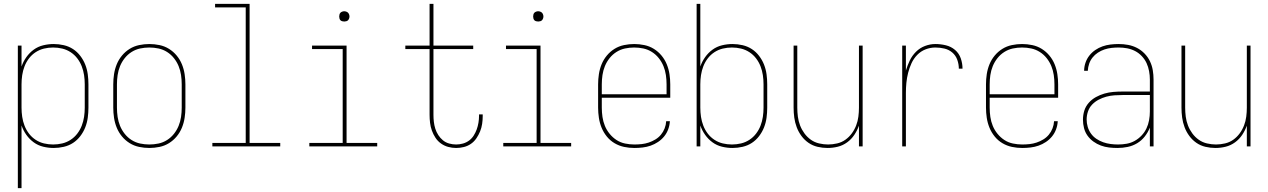

<svg xmlns="http://www.w3.org/2000/svg" viewBox="-20 -755 6540 990"><path d="M72 215V-520H91V-412Q100 -438 116 -460.5Q132 -483 154 -499Q176 -515 203 -521.5Q230 -528 257 -528Q283 -528 309 -522Q335 -516 356.5 -502Q378 -488 394 -467Q410 -446 419.5 -422Q429 -398 432.5 -372Q436 -346 436 -320V-200Q436 -174 432.5 -148Q429 -122 419.5 -98Q410 -74 394 -53Q378 -32 356.5 -18Q335 -4 309 2Q283 8 257 8Q230 8 203 1.5Q176 -5 154 -21Q132 -37 116 -59.5Q100 -82 91 -108V215ZM254 -10Q278 -10 301 -15.5Q324 -21 344 -34Q364 -47 378.5 -66Q393 -85 401.5 -107Q410 -129 413.5 -152.5Q417 -176 417 -200V-320Q417 -344 413.5 -367.5Q410 -391 401.5 -413Q393 -435 378.5 -454Q364 -473 344 -486Q324 -499 301 -504.5Q278 -510 254 -510Q230 -510 207 -504.5Q184 -499 164 -486Q144 -473 129.5 -454Q115 -435 106.5 -413Q98 -391 94.5 -367.5Q91 -344 91 -320V-200Q91 -176 94.5 -152.5Q98 -129 106.5 -107Q115 -85 129.5 -66Q144 -47 164 -34Q184 -21 207 -15.5Q230 -10 254 -10Z M750 8Q724 8 697.5 2.5Q671 -3 648.5 -17Q626 -31 609 -51.5Q592 -72 582 -96.5Q572 -121 568 -147.5Q564 -174 564 -200V-320Q564 -346 568 -372.5Q572 -399 582 -423.5Q592 -448 609 -468.5Q626 -489 648.5 -503Q671 -517 697.5 -522.5Q724 -528 750 -528Q776 -528 802.5 -522.5Q829 -517 851.5 -503Q874 -489 891 -468.5Q908 -448 918 -423.5Q928 -399 932 -372.5Q936 -346 936 -320V-200Q936 -174 932 -147.5Q928 -121 918 -96.5Q908 -72 891 -51.5Q874 -31 851.5 -17Q829 -3 802.5 2.5Q776 8 750 8ZM750 -10Q774 -10 797.5 -15Q821 -20 841.5 -33Q862 -46 877 -65Q892 -84 901 -106Q910 -128 913.5 -152Q917 -176 917 -200V-320Q917 -344 913.5 -368Q910 -392 901 -414Q892 -436 877 -455Q862 -474 841.5 -487Q821 -500 797.5 -505Q774 -510 750 -510Q726 -510 702.5 -505Q679 -500 658.5 -487Q638 -474 623 -455Q608 -436 599 -414Q590 -392 586.5 -368Q583 -344 583 -320V-200Q583 -176 586.5 -152Q590 -128 599 -106Q608 -84 623 -65Q638 -46 658.5 -33Q679 -20 702.5 -15Q726 -10 750 -10Z M1075 0V-18H1247V-717H1089V-735H1267V-18H1425V0Z M1575 0V-18H1747V-502H1589V-520H1767V-18H1925V0ZM1755 -644Q1750 -644 1744.5 -645.5Q1739 -647 1735.5 -650.5Q1732 -654 1730.5 -659.5Q1729 -665 1729 -670Q1729 -675 1730.5 -680.5Q1732 -686 1735.5 -689.5Q1739 -693 1744.5 -695Q1750 -697 1755 -697Q1760 -697 1765.5 -695Q1771 -693 1774.5 -689.5Q1778 -686 1780 -680.5Q1782 -675 1782 -670Q1782 -665 1780 -659.5Q1778 -654 1774.5 -650.5Q1771 -647 1765.5 -645.5Q1760 -644 1755 -644Z M2332 8Q2311 8 2291 2.5Q2271 -3 2254 -15Q2237 -27 2225.5 -44.5Q2214 -62 2207 -81.5Q2200 -101 2197.5 -121.5Q2195 -142 2195 -163V-502H2070V-520H2195V-735H2215V-520H2420V-502H2215V-163Q2215 -145 2217 -127Q2219 -109 2224.5 -91.5Q2230 -74 2240 -58.5Q2250 -43 2264 -31.5Q2278 -20 2296 -15Q2314 -10 2332 -10Q2350 -10 2367.5 -15Q2385 -20 2399 -30.5Q2413 -41 2422.5 -56Q2432 -71 2438 -87.5Q2444 -104 2447 -122Q2450 -140 2450 -157V-165H2469V-156Q2469 -136 2466 -116Q2463 -96 2455.5 -77.5Q2448 -59 2436.5 -42Q2425 -25 2408.5 -13.5Q2392 -2 2372 3Q2352 8 2332 8Z M2575 0V-18H2747V-502H2589V-520H2767V-18H2925V0ZM2755 -644Q2750 -644 2744.5 -645.5Q2739 -647 2735.5 -650.5Q2732 -654 2730.5 -659.5Q2729 -665 2729 -670Q2729 -675 2730.5 -680.5Q2732 -686 2735.5 -689.5Q2739 -693 2744.5 -695Q2750 -697 2755 -697Q2760 -697 2765.5 -695Q2771 -693 2774.5 -689.5Q2778 -686 2780 -680.5Q2782 -675 2782 -670Q2782 -665 2780 -659.5Q2778 -654 2774.5 -650.5Q2771 -647 2765.5 -645.5Q2760 -644 2755 -644Z M3251 8Q3224 8 3198 2.5Q3172 -3 3149 -16.5Q3126 -30 3109 -51Q3092 -72 3082 -96.5Q3072 -121 3068 -147.5Q3064 -174 3064 -200V-320Q3064 -346 3068 -372.5Q3072 -399 3082 -423.5Q3092 -448 3109 -468.5Q3126 -489 3148.5 -503Q3171 -517 3197.5 -522.5Q3224 -528 3250 -528Q3276 -528 3302.5 -522.5Q3329 -517 3351.5 -503Q3374 -489 3391 -468.5Q3408 -448 3418 -423.5Q3428 -399 3432 -372.5Q3436 -346 3436 -320V-251H3083V-200Q3083 -176 3086.5 -152Q3090 -128 3099 -106Q3108 -84 3123.5 -65Q3139 -46 3159 -33Q3179 -20 3203 -15Q3227 -10 3251 -10Q3270 -10 3288.5 -12Q3307 -14 3325 -20Q3343 -26 3359.5 -36Q3376 -46 3388 -60.5Q3400 -75 3407 -93Q3414 -111 3415 -130H3434Q3433 -109 3425.5 -88.5Q3418 -68 3404.5 -51.5Q3391 -35 3373 -23Q3355 -11 3335 -4Q3315 3 3293.5 5.5Q3272 8 3251 8ZM3083 -269H3417V-320Q3417 -344 3413.5 -368Q3410 -392 3401 -414Q3392 -436 3377 -455Q3362 -474 3341.5 -487Q3321 -500 3297.5 -505Q3274 -510 3250 -510Q3226 -510 3202.5 -505Q3179 -500 3158.5 -487Q3138 -474 3123 -455Q3108 -436 3099 -414Q3090 -392 3086.5 -368Q3083 -344 3083 -320Z M3757 8Q3730 8 3703 1.5Q3676 -5 3654 -21Q3632 -37 3616 -59.5Q3600 -82 3591 -108V0H3572V-735H3591V-412Q3600 -438 3616 -460.5Q3632 -483 3654 -499Q3676 -515 3703 -521.5Q3730 -528 3757 -528Q3783 -528 3809 -522Q3835 -516 3856.5 -502Q3878 -488 3894 -467Q3910 -446 3919.5 -422Q3929 -398 3932.5 -372Q3936 -346 3936 -320V-200Q3936 -174 3932.5 -148Q3929 -122 3919.5 -98Q3910 -74 3894 -53Q3878 -32 3856.5 -18Q3835 -4 3809 2Q3783 8 3757 8ZM3754 -10Q3778 -10 3801 -15.5Q3824 -21 3844 -34Q3864 -47 3878.5 -66Q3893 -85 3901.5 -107Q3910 -129 3913.5 -152.5Q3917 -176 3917 -200V-320Q3917 -344 3913.5 -367.5Q3910 -391 3901.5 -413Q3893 -435 3878.5 -454Q3864 -473 3844 -486Q3824 -499 3801 -504.5Q3778 -510 3754 -510Q3730 -510 3707 -504.5Q3684 -499 3664 -486Q3644 -473 3629.5 -454Q3615 -435 3606.5 -413Q3598 -391 3594.5 -367.5Q3591 -344 3591 -320V-200Q3591 -176 3594.5 -152.5Q3598 -129 3606.5 -107Q3615 -85 3629.5 -66Q3644 -47 3664 -34Q3684 -21 3707 -15.5Q3730 -10 3754 -10Z M4247 8Q4221 8 4195.5 2Q4170 -4 4149 -18.5Q4128 -33 4112.5 -54Q4097 -75 4088 -99Q4079 -123 4075.5 -148.5Q4072 -174 4072 -200V-520H4091V-200Q4091 -177 4094 -153.5Q4097 -130 4105.5 -108Q4114 -86 4128 -67Q4142 -48 4161 -34.5Q4180 -21 4203.5 -15.5Q4227 -10 4250 -10Q4273 -10 4296.5 -15.5Q4320 -21 4339 -34.5Q4358 -48 4372 -67Q4386 -86 4394.5 -108Q4403 -130 4406 -153.5Q4409 -177 4409 -200V-520H4428V0H4409V-107Q4400 -82 4385 -59.5Q4370 -37 4348 -21Q4326 -5 4300 1.5Q4274 8 4247 8Z M4632 0V-520H4651V-391Q4659 -418 4671 -443Q4683 -468 4703 -488Q4723 -508 4749.5 -518Q4776 -528 4803 -528Q4830 -528 4857 -521.5Q4884 -515 4904.5 -497.5Q4925 -480 4934 -454Q4943 -428 4943 -401H4924Q4924 -424 4916 -446.5Q4908 -469 4890.5 -484Q4873 -499 4850 -504.5Q4827 -510 4803 -510Q4777 -510 4752.5 -500.5Q4728 -491 4709.5 -472Q4691 -453 4680 -429Q4669 -405 4662.5 -379.5Q4656 -354 4653.5 -328Q4651 -302 4651 -276V0Z M5251 8Q5224 8 5198 2.5Q5172 -3 5149 -16.5Q5126 -30 5109 -51Q5092 -72 5082 -96.5Q5072 -121 5068 -147.5Q5064 -174 5064 -200V-320Q5064 -346 5068 -372.5Q5072 -399 5082 -423.5Q5092 -448 5109 -468.5Q5126 -489 5148.5 -503Q5171 -517 5197.5 -522.5Q5224 -528 5250 -528Q5276 -528 5302.5 -522.5Q5329 -517 5351.5 -503Q5374 -489 5391 -468.5Q5408 -448 5418 -423.5Q5428 -399 5432 -372.5Q5436 -346 5436 -320V-251H5083V-200Q5083 -176 5086.5 -152Q5090 -128 5099 -106Q5108 -84 5123.5 -65Q5139 -46 5159 -33Q5179 -20 5203 -15Q5227 -10 5251 -10Q5270 -10 5288.5 -12Q5307 -14 5325 -20Q5343 -26 5359.5 -36Q5376 -46 5388 -60.5Q5400 -75 5407 -93Q5414 -111 5415 -130H5434Q5433 -109 5425.5 -88.5Q5418 -68 5404.5 -51.5Q5391 -35 5373 -23Q5355 -11 5335 -4Q5315 3 5293.5 5.5Q5272 8 5251 8ZM5083 -269H5417V-320Q5417 -344 5413.5 -368Q5410 -392 5401 -414Q5392 -436 5377 -455Q5362 -474 5341.5 -487Q5321 -500 5297.5 -505Q5274 -510 5250 -510Q5226 -510 5202.5 -505Q5179 -500 5158.5 -487Q5138 -474 5123 -455Q5108 -436 5099 -414Q5090 -392 5086.5 -368Q5083 -344 5083 -320Z M5742 8Q5720 8 5698.5 5.5Q5677 3 5656.5 -4.5Q5636 -12 5618 -25Q5600 -38 5587.5 -55.5Q5575 -73 5569.5 -94.5Q5564 -116 5564 -138Q5564 -162 5571 -184.5Q5578 -207 5594 -225Q5610 -243 5631 -254.5Q5652 -266 5674.5 -272.5Q5697 -279 5720.5 -281Q5744 -283 5768 -283H5909V-345Q5909 -366 5905 -388Q5901 -410 5892 -429.5Q5883 -449 5867.5 -465.5Q5852 -482 5832.5 -492Q5813 -502 5791.5 -506Q5770 -510 5748 -510Q5730 -510 5711.5 -508Q5693 -506 5675 -500Q5657 -494 5641 -483.5Q5625 -473 5613.5 -458.5Q5602 -444 5596 -426.5Q5590 -409 5589 -390H5570Q5570 -411 5577 -431.5Q5584 -452 5597 -468.5Q5610 -485 5627.5 -497Q5645 -509 5665 -516Q5685 -523 5706 -525.5Q5727 -528 5748 -528Q5773 -528 5797 -523.5Q5821 -519 5842.5 -508Q5864 -497 5881.5 -479Q5899 -461 5909.5 -439Q5920 -417 5924 -393Q5928 -369 5928 -345V0H5909V-97Q5899 -72 5882.5 -51Q5866 -30 5843.5 -16.5Q5821 -3 5795 2.5Q5769 8 5742 8ZM5745 -10Q5768 -10 5790 -14Q5812 -18 5831.5 -29Q5851 -40 5866.5 -56.5Q5882 -73 5891.5 -93Q5901 -113 5905 -135.5Q5909 -158 5909 -180V-265H5768Q5747 -265 5726 -263.5Q5705 -262 5684.5 -256.5Q5664 -251 5645 -241Q5626 -231 5611.5 -216Q5597 -201 5590 -180.5Q5583 -160 5583 -139Q5583 -120 5588.5 -101Q5594 -82 5605.5 -66Q5617 -50 5633.5 -39Q5650 -28 5668.5 -21.5Q5687 -15 5706.5 -12.5Q5726 -10 5745 -10Z M6247 8Q6221 8 6195.5 2Q6170 -4 6149 -18.5Q6128 -33 6112.5 -54Q6097 -75 6088 -99Q6079 -123 6075.5 -148.5Q6072 -174 6072 -200V-520H6091V-200Q6091 -177 6094 -153.5Q6097 -130 6105.5 -108Q6114 -86 6128 -67Q6142 -48 6161 -34.5Q6180 -21 6203.5 -15.5Q6227 -10 6250 -10Q6273 -10 6296.5 -15.5Q6320 -21 6339 -34.5Q6358 -48 6372 -67Q6386 -86 6394.5 -108Q6403 -130 6406 -153.5Q6409 -177 6409 -200V-520H6428V0H6409V-107Q6400 -82 6385 -59.5Q6370 -37 6348 -21Q6326 -5 6300 1.5Q6274 8 6247 8Z"/></svg>

Font: Iosevka Thin
Style: Regular
Weight: 100
Monospace: yes
Designer: Belleve Invis
Foundry: Belleve Invis
Version: Version 32.5.0; ttfautohint (v1.8.4)